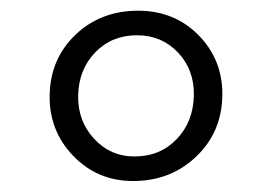

<svg xmlns="http://www.w3.org/2000/svg" viewBox="-20 -801 479 355"><path d="M226.1 -466.3Q160.2 -466.3 115.5 -512.7Q70.8 -559.1 71.8 -624.5Q72.8 -691.9 119.4 -736.6Q166 -781.2 235.4 -781.2Q302.7 -781.2 347.4 -735.6Q392.1 -689.9 391.1 -624.5Q390.1 -556.6 342.8 -511.5Q295.4 -466.3 226.1 -466.3ZM228.5 -511.7Q275.9 -511.7 306.6 -543.7Q337.4 -575.7 338.4 -624.5Q339.4 -671.9 309.1 -703.9Q278.8 -735.8 233.4 -735.8Q186.5 -735.8 156 -704.1Q125.5 -672.4 124.5 -624.5Q123.5 -577.6 153.8 -544.7Q184.1 -511.7 228.5 -511.7Z"/></svg>

Font: HaufeMerriweatherSansLt
Style: Italic
Weight: 300
Designer: Eben Sorkin ( eben@eyebytes.com )
Foundry: Eben Sorkin
Version: Version 1.56